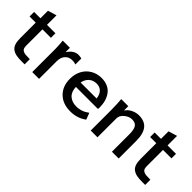

<svg xmlns="http://www.w3.org/2000/svg" viewBox="74 -1419 2195 2195"><g transform="rotate(45 1171.0 -322.0)"><path d="M338.9 -84.5C308.1 -84.5 285.2 -85.4 269 -86.9C252.9 -88.4 239.3 -92.8 228 -99.1C205.1 -112.3 200.2 -132.3 200.2 -173.3V-427.7H336.9V-501H200.2V-654.8L94.2 -623V-501H-8.3V-427.7H91.3V-179.7C91.3 -105 106.4 -58.6 142.1 -33.2C160.2 -20.5 180.7 -11.7 203.6 -7.3C226.6 -2.9 256.3 -0.5 292 -0.5H338.9Z M572.8 0V-281.7C572.8 -326.2 583.5 -359.9 605.5 -383.8C627.4 -407.7 655.8 -419.9 691.4 -419.9C711.4 -419.9 731 -416.5 750 -410.2V-506.3C732.4 -511.2 715.3 -513.7 699.2 -513.7C649.9 -513.7 607.4 -485.8 571.3 -430.2V-501H455.1L457 -480C458.5 -465.8 459.5 -448.7 460.9 -427.7C462.4 -406.7 462.9 -389.6 462.9 -376V0Z M938 -306.6C953.1 -382.8 1004.4 -428.2 1078.1 -428.2C1144 -428.2 1188.5 -385.3 1196.8 -306.6ZM1087.9 11.2C1162.6 11.2 1228 -9.8 1284.2 -52.2L1253.4 -132.3C1205.6 -95.7 1153.3 -77.6 1096.2 -77.6C1048.8 -77.6 1010.7 -90.8 981.9 -116.7C953.1 -142.6 937.5 -181.6 935.5 -232.9H1292C1293.5 -241.2 1294.4 -248.5 1294.4 -255.4C1294.4 -329.6 1276.9 -391.6 1241.7 -438.5C1207 -485.8 1147.9 -513.7 1073.2 -513.7C1022.5 -513.7 977.5 -501.5 939 -477.5C900.4 -453.6 871.1 -421.9 851.1 -382.3C831.1 -342.8 821.3 -298.3 821.3 -250C821.3 -171.4 845.2 -108.4 893.1 -60.5C940.9 -12.7 1005.9 11.2 1087.9 11.2Z M1517.6 0V-305.7C1517.6 -336.9 1532.2 -364.7 1561.5 -388.7C1590.8 -413.1 1621.1 -425.3 1652.8 -425.3C1689.5 -425.3 1714.8 -414.1 1729 -391.6C1743.7 -369.6 1751 -333.5 1751 -284.2V0H1860.4V-280.8C1860.4 -442.9 1798.3 -513.7 1674.8 -513.7C1645 -513.7 1615.2 -506.3 1585.4 -491.7C1555.7 -477.5 1532.2 -457 1515.1 -430.2V-501H1400.4L1402.3 -481C1403.8 -467.8 1404.8 -446.8 1406.2 -418.5C1407.7 -390.1 1408.2 -360.8 1408.2 -330.6V0Z M2288.1 -84.5C2257.3 -84.5 2234.4 -85.4 2218.3 -86.9C2202.1 -88.4 2188.5 -92.8 2177.2 -99.1C2154.3 -112.3 2149.4 -132.3 2149.4 -173.3V-427.7H2286.1V-501H2149.4V-654.8L2043.5 -623V-501H1940.9V-427.7H2040.5V-179.7C2040.5 -105 2055.7 -58.6 2091.3 -33.2C2109.4 -20.5 2129.9 -11.7 2152.8 -7.3C2175.8 -2.9 2205.6 -0.5 2241.2 -0.5H2288.1Z"/></g></svg>

Font: Ride SemiBold
Style: Regular
Weight: 600
Version: Version 3.000